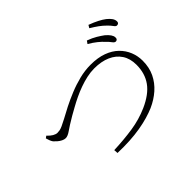

<svg xmlns="http://www.w3.org/2000/svg" viewBox="-147 -1058 1294 1294"><g transform="rotate(-45 500.0 -411.0)"><path d="M804 -623Q788 -641 764 -660.5Q740 -680 707 -699L721 -719Q759 -705 785.5 -689Q812 -673 831 -659Q871 -625 872 -599Q873 -588 868.5 -582.5Q864 -577 856 -576Q844 -575 833 -590.5Q822 -606 804 -623ZM887 -695Q868 -714 846 -730Q824 -746 791 -766L803 -786Q841 -772 869 -757.5Q897 -743 915 -729Q935 -713 945 -698.5Q955 -684 956 -669Q957 -659 952 -653Q947 -647 937 -647Q927 -646 916.5 -661.5Q906 -677 887 -695ZM74 -459Q92 -439 109.5 -429Q127 -419 141 -419Q152 -419 163 -421Q174 -423 192 -431Q210 -439 240 -455Q272 -473 315.5 -495Q359 -517 410 -538Q461 -559 515 -572.5Q569 -586 623 -586Q691 -586 741.5 -567.5Q792 -549 825 -516.5Q858 -484 874.5 -443Q891 -402 891 -357Q891 -293 867 -243Q843 -193 800.5 -155.5Q758 -118 702 -93Q672 -80 632.5 -68.5Q593 -57 546 -49Q499 -41 445 -38Q391 -35 331 -37L329 -66Q427 -70 509.5 -82.5Q592 -95 667 -128Q759 -169 800.5 -227Q842 -285 842 -367Q842 -426 815 -467Q788 -508 739 -529.5Q690 -551 623 -551Q588 -551 551.5 -543Q515 -535 479 -522Q443 -509 409.5 -493Q376 -477 346.5 -460.5Q317 -444 292 -430Q231 -394 203 -374Q175 -354 155 -354Q142 -354 127 -361.5Q112 -369 99.5 -380Q87 -391 79 -400Q72 -410 67.5 -422Q63 -434 59 -448Z"/></g></svg>

Font: Noto Serif KR
Style: Regular
Weight: 200
Designer: Ryoko NISHIZUKA 西塚涼子 (kana & ideographs); Frank Grießhammer (Latin, Greek & Cyrillic); Wenlong ZHANG 张文龙 (bopomofo); San
Foundry: Adobe
Version: Version 2.001;hotconv 1.1.0;makeotfexe 2.6.0